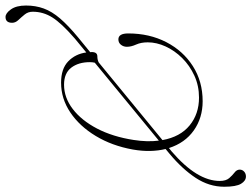

<svg xmlns="http://www.w3.org/2000/svg" viewBox="-152 -632 932 712"><g transform="rotate(-90 314.0 -276.0)"><path d="M100 -113.5 117.5 -128Q111 -154 110.2 -184.5Q109.5 -215 115.5 -249.5Q129.5 -327 165.8 -387Q202 -447 253 -481.2Q304 -515.5 363.5 -515.5Q415 -515.5 442.5 -489Q470 -462.5 475.5 -422L527 -464.5Q584 -514 605.2 -547.8Q626.5 -581.5 626.5 -620.5Q626.5 -638 616.2 -650.5Q606 -663 595.8 -673.8Q585.5 -684.5 585.5 -697Q585.5 -721.5 607 -721.5Q621 -721.5 635.2 -701.5Q649.5 -681.5 649.5 -645.5Q649.5 -610 638.5 -579.8Q627.5 -549.5 601.5 -519.2Q575.5 -489 531.5 -452.5L476.5 -407.5Q477 -404.5 477 -402Q477 -381 461 -381Q448.5 -381 438.5 -376L150.5 -139.5Q162.5 -73.5 205 -38.8Q247.5 -4 308 -4Q352 -4 389.5 -21.2Q427 -38.5 454.8 -66.5Q482.5 -94.5 497.8 -128Q513 -161.5 513 -194Q513 -219 504.8 -237.2Q496.5 -255.5 496.5 -271.5Q496.5 -284 504 -293.5Q511.5 -303 524 -303Q546 -303 546 -266.5Q546 -188 513.8 -125.5Q481.5 -63 424.8 -26.8Q368 9.5 294.5 9.5Q233 9.5 186.5 -23.2Q140 -56 121 -115.5L108.5 -105.5Q-1 -11.5 -1 73Q-1 96 9.5 108Q20 120 30.5 128Q41 136 41 147Q41 156.5 33.8 163.2Q26.5 170 15.5 170Q-0.5 170 -11.5 151.8Q-22.5 133.5 -22.5 89.5Q-22.5 33.5 10.5 -16.5Q43.5 -66.5 100 -113.5ZM151 -246.5Q143 -195.5 148.5 -153L437.5 -390.5Q439.5 -399.5 439.5 -409Q439.5 -451 419 -477.8Q398.5 -504.5 356 -504.5Q308 -504.5 265.8 -472.2Q223.5 -440 193.2 -382Q163 -324 151 -246.5Z"/></g></svg>

Font: Fraunces 72pt S000 Thin
Style: Italic
Weight: 100
Italic angle: -16°
Version: Version 1.000; ttfautohint (v1.8.3)